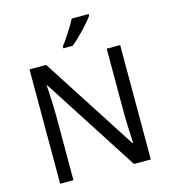

<svg xmlns="http://www.w3.org/2000/svg" viewBox="-134 -1051 1027 1158"><g transform="rotate(-15 380.0 -472.0)"><path d="M663 0H558L176 -593H172Q174 -570 175.5 -538.5Q177 -507 178.5 -471.5Q180 -436 180 -399V0H97V-714H201L582 -123H586Q585 -139 583.5 -171Q582 -203 580.5 -241Q579 -279 579 -311V-714H663ZM528 -934Q519 -920 502 -900Q485 -880 464.5 -858.5Q444 -837 423.5 -817.5Q403 -798 385 -784H327V-796Q342 -815 359.5 -841Q377 -867 394 -894.5Q411 -922 422 -944H528Z"/></g></svg>

Font: Noto Sans Gujarati
Style: Regular
Weight: 400
Designer: Jelle Bosma - Monotype Design Team, Universal Thirst
Foundry: Monotype Imaging Inc.
Version: Version 2.102